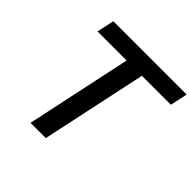

<svg xmlns="http://www.w3.org/2000/svg" viewBox="-174 -851 1013 1013"><g transform="rotate(45 332.5 -344.0)"><path d="M314 -591 188 0H302L428 -591H644L665 -688H118L97 -591Z"/></g></svg>

Font: Saira UNSAM Medium Italic
Style: Regular
Weight: 500
Italic angle: -12°
Designer: Hector Gatti with collaboration of the Omnibus-Type team
Foundry: Omnibus-Type
Version: Version 0.072;PS 000.072;hotconv 1.0.88;makeotf.lib2.5.64775